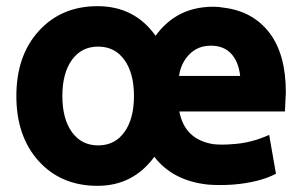

<svg xmlns="http://www.w3.org/2000/svg" viewBox="-20 -572 980 622"><path d="M296 -552Q416 -552 484 -456Q542 -536 636 -548Q673 -553 706 -547Q800 -535 853 -465.5Q906 -396 906 -273Q906 -263 904.5 -241.5Q903 -220 903 -211H561Q578 -120 671 -105Q699 -102 732 -105Q792 -108 852 -135L874 -9Q820 19 735 26Q691 29 654 26Q540 14 480 -64Q411 30 296 30Q178 30 105.5 -50Q33 -130 33 -261Q33 -392 106 -472Q179 -552 296 -552ZM383 -144Q414 -187 414 -261Q414 -335 383 -378Q352 -421 298 -421Q244 -421 213 -378Q182 -335 182 -261Q182 -187 213 -144Q244 -101 298 -101Q352 -101 383 -144ZM560 -326H758Q753 -372 729 -398Q705 -424 663 -424Q621 -424 593.5 -396Q566 -368 560 -326Z"/></svg>

Font: Repo
Style: Bold
Weight: 700
Designer: Stefan Peev
Foundry: Context Ltd
Version: Version 001.000